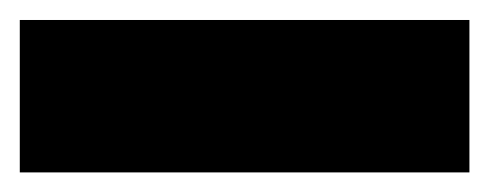

<svg xmlns="http://www.w3.org/2000/svg" viewBox="-30 18 499 196"><path d="M-9.8 194H449.2V38.4H-9.8Z"/></svg>

Font: Pinar FD VF
Style: Regular
Weight: 300
Designer: Amin Abedi
Version: Version 2.000